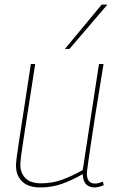

<svg xmlns="http://www.w3.org/2000/svg" viewBox="-20 -810 516 840"><path d="M156 10Q104 10 77 -16Q50 -42 50 -86Q50 -97 53 -121.5Q56 -146 63.5 -194Q71 -242 83.5 -323.5Q96 -405 115 -530H134Q115 -407 102.5 -327Q90 -247 83 -201Q76 -155 73 -132.5Q70 -110 69.5 -102Q69 -94 69 -90Q69 -53 91.5 -30.5Q114 -8 160 -8Q207 -8 249.5 -23Q292 -38 342 -66L413 -530H433Q411 -397 397.5 -310.5Q384 -224 376.5 -173Q369 -122 365.5 -97Q362 -72 361 -63Q360 -54 360 -51Q360 -7 396 -7Q409 -7 430 -15L434 0Q424 5 412 7.5Q400 10 394 10Q371 10 357 -3.5Q343 -17 342 -48Q292 -20 249 -5Q206 10 156 10ZM264 -596 425 -790H450L284 -596Z"/></svg>

Font: Georama Thin
Style: Italic
Weight: 100
Italic angle: -9°
Designer: Jean-Baptiste Levee
Foundry: Production Type
Version: Version 1.000